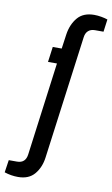

<svg xmlns="http://www.w3.org/2000/svg" viewBox="-187 -781 593 1014"><g transform="rotate(10 109.0 -274.5)"><path d="M-88 170 -78 103H-34Q12 103 18 55L84 -444H36L47 -526H95L106 -604Q114 -658 144.5 -694.5Q175 -731 234 -731Q252 -731 272 -727.5Q292 -724 306 -719L297 -652H251Q229 -652 215.5 -640Q202 -628 199 -605L111 55Q104 109 73.5 145.5Q43 182 -15 182Q-52 182 -88 170Z"/></g></svg>

Font: Archivo Narrow Medium
Style: Italic
Weight: 500
Italic angle: -8°
Designer: Hector Gatti
Foundry: Omnibus-Type
Version: Version 2.001